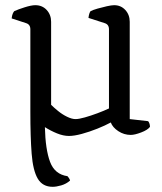

<svg xmlns="http://www.w3.org/2000/svg" viewBox="-20 -520 625 740"><path d="M246 4Q224 4 199.5 -6Q175 -16 153 -30Q155 56 173 104Q191 152 240 159Q242 161 245.5 166Q249 171 250 176Q235 189 216 194.5Q197 200 183 200Q144 200 125.5 168.5Q107 137 102 72.5Q97 8 97 -89V-90V-407Q97 -426 80 -431L25 -449Q26 -460 29 -467Q32 -474 35 -477Q50 -484 75.5 -492Q101 -500 116 -500Q143 -500 160 -481.5Q177 -463 177 -436V-116Q187 -106 203.5 -92.5Q220 -79 238.5 -70Q257 -61 271 -61Q284 -61 307 -67.5Q330 -74 355.5 -83.5Q381 -93 400 -102V-407Q400 -426 383 -431L321 -451Q323 -469 329 -477Q339 -482 356.5 -487Q374 -492 392 -496Q410 -500 420 -500Q446 -500 463 -481.5Q480 -463 480 -436V-61L551 -53Q558 -44 558 -31Q549 -19 524 -9.5Q499 0 484 0Q458 0 436 -14.5Q414 -29 407 -48Q385 -36 355 -24Q325 -12 295.5 -4Q266 4 246 4Z"/></svg>

Font: Texturina Light
Style: Regular
Weight: 300
Designer: Guillermo Torres Carreño
Foundry: Omnibus-Type
Version: Version 1.002; ttfautohint (v1.8.3)